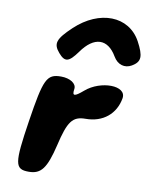

<svg xmlns="http://www.w3.org/2000/svg" viewBox="-91 -949 758 966"><g transform="rotate(10 288.0 -466.0)"><path d="M80 -300C46 -79 51 -50 123 -50C186 -50 212 -85 241 -206C270 -331 292 -362 359 -362C447 -362 510 -414 524 -496C535 -563 402 -565 327 -500C283 -462 271 -462 277 -500C281 -528 247 -550 201 -550C127 -550 114 -521 80 -300ZM215 -800C144 -733 135 -707 171 -665C206 -624 226 -630 268 -688C330 -776 400 -778 448 -696C470 -658 508 -647 542 -667C586 -693 587 -721 549 -792C485 -909 334 -912 215 -800Z"/></g></svg>

Font: Hussar Skorodowane
Style: Ky
Weight: 700
Foundry: Cannot Into Space Fonts
Version: Version 0.892